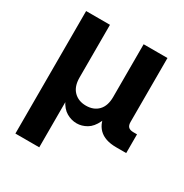

<svg xmlns="http://www.w3.org/2000/svg" viewBox="-173 -680 974 1018"><g transform="rotate(30 314.0 -171.0)"><path d="M62.5 -545.9H208.5V-223.1Q208.5 -168.5 237.1 -139.6Q265.6 -110.8 312 -110.8Q358.9 -110.8 386.7 -139.6Q414.6 -168.5 414.6 -223.1V-545.9H560.5V-154.3Q560.5 -133.8 570.1 -124.3Q579.6 -114.7 601.6 -114.7H623V0H561.5Q491.2 0 455.8 -35.6Q420.4 -71.3 420.4 -139.6V-189H444.8Q444.8 -121.1 425.3 -80.1Q405.8 -39.1 376.5 -22Q347.2 -4.9 315.9 -4.9Q283.7 -4.9 253.9 -22Q224.1 -39.1 204.3 -80.1Q184.6 -121.1 184.6 -189H208.5V204.1H62.5Z"/></g></svg>

Font: Inter RS Variable
Style: Regular
Weight: 400
Designer: Rasmus Andersson (customised by Maria Ramos and Noel Pretorius)
Foundry: rsms
Version: Version 3.001;Glyphs 3.2.3 (3260)